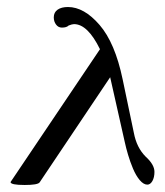

<svg xmlns="http://www.w3.org/2000/svg" viewBox="-20 -510 467 542"><path d="M49.8 12.2Q9.8 12.2 9.8 3.9L262.2 -371.1Q227.5 -441.9 189 -441.9Q183.6 -441.9 173.8 -438Q168 -432.1 154.8 -432.1Q144.5 -432.1 138.2 -440.7Q131.8 -449.2 131.8 -460.9Q131.8 -475.1 142.6 -482.7Q153.3 -490.2 171.9 -490.2Q217.3 -490.2 261 -439.7Q304.7 -389.2 326.2 -286.1L357.9 -134.8Q365.7 -93.3 391.1 -67.9Q416 -45.4 416 -24.9Q416 -9.3 410.2 1Q404.3 11.2 396 11.2Q385.3 11.2 374.5 -1.5Q363.8 -14.2 355.5 -33.9Q347.2 -53.7 341.6 -72.8Q335.9 -91.8 332 -109.9L291 -292L91.8 4.9Q86.4 12.2 49.8 12.2Z"/></svg>

Font: Junicode SmCond Light
Style: Italic
Weight: 300
Width: 4
Italic angle: -11°
Designer: Peter S. Baker
Version: Version 2.206